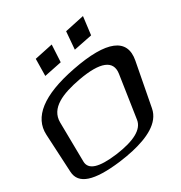

<svg xmlns="http://www.w3.org/2000/svg" viewBox="-284 -1090 1181 1255"><g transform="rotate(-30 306.0 -462.5)"><path d="M677 -516C706 -669 578 -723 302 -669C44 -619 -76 -522 -69 -387L-54 -98C-49 -2 52 31 257 6C295 1 332 -5 366 -13C483 -40 596 -89 615 -191ZM298 -591C472 -623 555 -590 541 -495L493 -175C483 -108 405 -66 263 -47C122 -29 54 -51 53 -114L49 -411C48 -520 160 -565 298 -591ZM249 -750 256 -880 119 -851 117 -723ZM509 -803 526 -939 381 -908 370 -775Z"/></g></svg>

Font: Gamestation Warped
Style: Regular
Weight: 400
Designer: Jonas Hecksher
Foundry: Jonas Hecksher, Playtypeª, e-types AS
Version: Version 1.003